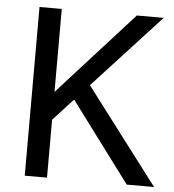

<svg xmlns="http://www.w3.org/2000/svg" viewBox="-51 -759 731 806"><g transform="rotate(5 314.0 -355.5)"><path d="M83 0H176.8V-244.1L606.4 -710.9H493.2L176.8 -361.3V-710.9H83ZM512.7 0H627.9L297.9 -434.6L237.3 -369.1Z"/></g></svg>

Font: Roboto Flex
Style: wght 400 wdth 100 opsz 14.0 GRAD 0.00 slnt 0.00 XTRA 468 XOPQ 96 YOPQ 79 YTLC 514 YTUC 712 YTAS 750 YTDE -203.00 YTFI 738
Weight: 400
Designer: Berlow after Robertson
Foundry: Google
Version: Version 3.100